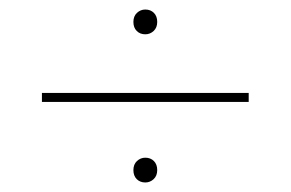

<svg xmlns="http://www.w3.org/2000/svg" viewBox="-20 -553 610 403"><path d="M502 -358V-339H68V-358ZM260 -196Q260 -208 267.5 -215Q275 -222 285 -222Q296 -222 303 -215Q310 -208 310 -196Q310 -184 302.5 -177Q295 -170 285 -170Q274 -170 267 -177Q260 -184 260 -196ZM260 -507Q260 -519 267.5 -526Q275 -533 285 -533Q296 -533 303 -526Q310 -519 310 -507Q310 -495 302.5 -488Q295 -481 285 -481Q274 -481 267 -488Q260 -495 260 -507Z"/></svg>

Font: Bitter Thin
Style: Regular
Weight: 100
Designer: Sol Matas, and Bitter project Authors
Foundry: Sol Matas
Version: Version 2.002